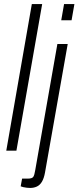

<svg xmlns="http://www.w3.org/2000/svg" viewBox="-20 -743 387 947"><path d="M11 0 137 -723H188L61 0ZM282 -643 296 -723H347L333 -643ZM129 184Q122 184 112.5 183Q103 182 94.5 180Q86 178 82 176L89 138H117Q138 138 144 129.5Q150 121 154 95L263 -526H314L202 108Q197 136 187 153Q177 170 162 177Q147 184 129 184Z"/></svg>

Font: Archivo ExtraCondensed ExtraLight
Style: Italic
Weight: 250
Width: 2
Italic angle: -10°
Designer: Hector Gatti
Foundry: Omnibus-Type
Version: Version 2.001